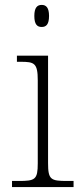

<svg xmlns="http://www.w3.org/2000/svg" viewBox="-20 -763 328 783"><path d="M150 -653C168 -653 180 -663 180 -698C180 -732 168 -743 150 -743C132 -743 120 -732 120 -698C120 -663 132 -653 150 -653ZM29 0H280V-25H254C187 -25 176 -30 176 -98V-536H49V-511H64C120 -511 134 -506 134 -435V-97C134 -30 123 -25 56 -25H29Z"/></svg>

Font: Noto Serif Georgian ExtraLight
Style: Regular
Weight: 200
Designer: Monotype Design Team, Akaki Razmadze
Foundry: Google LLC
Version: Version 2.003